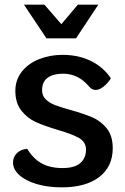

<svg xmlns="http://www.w3.org/2000/svg" viewBox="-20 -796 538 826"><path d="M36 -97Q36 -120 52 -136.5Q68 -153 97 -156Q122 -114 158.5 -93.5Q195 -73 249 -73Q301 -73 325.5 -94.5Q350 -116 350 -152Q350 -185 320.5 -202Q291 -219 229 -237Q172 -254 135 -270.5Q98 -287 72 -320Q46 -353 46 -405Q46 -453 74.5 -488.5Q103 -524 149.5 -542Q196 -560 249 -560Q319 -560 372.5 -533Q426 -506 457 -459Q444 -438 425.5 -423.5Q407 -409 392 -409Q375 -409 363 -424Q317 -479 251 -479Q209 -479 185 -461.5Q161 -444 161 -408Q161 -384 177 -368.5Q193 -353 216.5 -344Q240 -335 283 -323Q340 -307 376.5 -291.5Q413 -276 439 -244Q465 -212 465 -159Q465 -79 407 -34.5Q349 10 245 10Q186 10 138.5 -4Q91 -18 63.5 -42.5Q36 -67 36 -97ZM83 -776H171L244 -692L315 -776H403L307 -631H180Z"/></svg>

Font: Krub SemiBold
Style: Regular
Weight: 600
Version: Version 1.000; ttfautohint (v1.6)